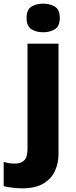

<svg xmlns="http://www.w3.org/2000/svg" viewBox="-78 -787 412 1047"><path d="M67 -689Q67 -735 93.5 -751Q120 -767 157 -767Q194 -767 221 -751Q248 -735 248 -689Q248 -644 221 -627.5Q194 -611 157 -611Q120 -611 93.5 -627.5Q67 -644 67 -689ZM42 240Q18 240 -10.5 236.5Q-39 233 -58 228V96Q-41 101 -26.5 103Q-12 105 7 105Q34 105 53 88.5Q72 72 72 22V-549H241V53Q241 103 221.5 145.5Q202 188 158.5 214Q115 240 42 240Z"/></svg>

Font: Noto Sans Malayalam ExtraBold
Style: Regular
Weight: 800
Designer: Jelle Bosma - Monotype Design Team
Foundry: Monotype Imaging Inc.
Version: Version 2.104; ttfautohint (v1.8.4.7-5d5b)